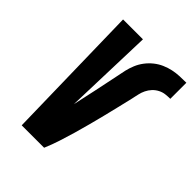

<svg xmlns="http://www.w3.org/2000/svg" viewBox="-208 -849 963 963"><g transform="rotate(45 273.5 -367.5)"><path d="M114 0 98 -735H239L224 -260Q238 -323 251.5 -386.5Q265 -450 278 -514Q282 -537 287.5 -560.5Q293 -584 302.5 -607Q312 -630 327.5 -650.5Q343 -671 363 -687Q383 -703 406 -713Q429 -723 452.5 -728Q476 -733 500 -734Q524 -735 547 -735V-621Q530 -621 513 -619Q496 -617 479.5 -608.5Q463 -600 450.5 -586.5Q438 -573 430 -556.5Q422 -540 418.5 -523.5Q415 -507 411 -490V-489Q401 -448 391.5 -407Q382 -366 371.5 -325Q361 -284 350.5 -243.5Q340 -203 328 -162Q316 -121 303 -80.5Q290 -40 273 0Z"/></g></svg>

Font: Iosevka SS04 Heavy
Style: Italic
Weight: 900
Italic angle: -9°
Monospace: yes
Designer: Belleve Invis
Foundry: Belleve Invis
Version: Version 19.0.0; ttfautohint (v1.8.4)